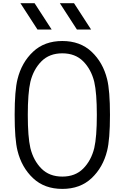

<svg xmlns="http://www.w3.org/2000/svg" viewBox="-20 -1187 717 1217"><path d="M307.3 -1000H217.4L109.4 -1166.7H199.2ZM557.3 -1000H467.4L359.4 -1166.7H449.2ZM172.5 -248.7Q192.1 -169.3 242.5 -118.5Q293 -67.7 375 -67.7Q457 -67.7 507.5 -118.5Q557.9 -169.3 577.5 -248.7Q593.8 -319.7 593.8 -458.3Q593.8 -597 577.5 -668Q557.9 -747.4 507.5 -798.2Q457 -849 375 -849Q293 -849 242.5 -798.2Q192.1 -747.4 172.5 -668Q156.2 -597 156.2 -458.3Q156.2 -319.7 172.5 -248.7ZM91.1 -685.5Q117.2 -791 189.5 -859Q261.7 -927.1 375 -927.1Q488.3 -927.1 560.5 -859Q632.8 -791 658.9 -685.5Q677.1 -613.3 677.1 -458.3Q677.1 -303.4 658.9 -231.1Q632.8 -125.7 560.5 -57.6Q488.3 10.4 375 10.4Q261.7 10.4 189.5 -57.6Q117.2 -125.7 91.1 -231.1Q72.9 -303.4 72.9 -458.3Q72.9 -613.3 91.1 -685.5Z"/></svg>

Font: Monoid
Style: Regular
Weight: 400
Width: 4
Monospace: yes
Designer: Andreas Larsen (@larsenwork)
Version: Version 0.61